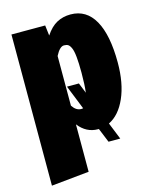

<svg xmlns="http://www.w3.org/2000/svg" viewBox="-117 -631 739 934"><g transform="rotate(-15 252.5 -163.5)"><path d="M491.2 -269Q491.2 -164.6 459.2 -92Q427.2 -19.5 373 6.8L407.2 91.8H348.1L318.8 20H314.9Q256.3 20 216.8 -30.8V208L26.9 227.1V-534.2H196.8L203.1 -481.9Q229.5 -521.5 260.3 -537.8Q291 -554.2 329.1 -554.2Q408.7 -554.2 450 -480.7Q491.2 -407.2 491.2 -269ZM282.2 -219.2 303.2 -167Q308.1 -207 308.1 -266.1Q308.1 -315.9 304.9 -346.9Q301.8 -377.9 294.9 -392.8Q288.1 -407.7 280.3 -412.4Q272.5 -417 259.8 -417Q238.3 -417 216.8 -375V-125Q235.4 -96.2 261.2 -96.2Q268.1 -96.2 271 -97.2L222.2 -219.2Z"/></g></svg>

Font: Fira Sans Compressed Heavy
Style: Regular
Weight: 900
Width: 1
Designer: Carrois Corporate & Edenspiekermann AG
Foundry: Carrois Corporate GbR & Edenspiekermann AG
Version: Version 4.203;PS 004.203;hotconv 1.0.88;makeotf.lib2.5.64775